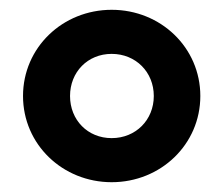

<svg xmlns="http://www.w3.org/2000/svg" viewBox="-20 -730 457 392"><path d="M208 -358C308 -358 389 -435 389 -534C389 -633 308 -710 208 -710C108 -710 27 -633 27 -534C27 -435 108 -358 208 -358ZM208 -448C159 -448 123 -485 123 -534C123 -583 159 -620 208 -620C257 -620 294 -583 294 -534C294 -485 257 -448 208 -448Z"/></svg>

Font: Montserrat-Alt1 ExtBd
Style: Regular
Weight: 800
Designer: Differentunic
Foundry: Differentunic
Version: Version 7.222